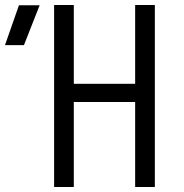

<svg xmlns="http://www.w3.org/2000/svg" viewBox="-119 -750 739 770"><path d="M177 0V-341H423V0H502V-730H423V-414H177V-730H98V0ZM-23 -569 40 -729H-43L-99 -569Z"/></svg>

Font: Tekne LDO Light
Style: Regular
Weight: 300
Monospace: yes
Designer: Alessio Laiso, Mario Rullo, Paolo Rosset
Foundry: Alessio Laiso
Version: Version 1.000;hotconv 1.0.109;makeotfexe 2.5.65596